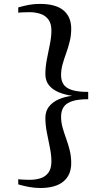

<svg xmlns="http://www.w3.org/2000/svg" viewBox="-20 -826 520 984"><path d="M186.5 137.5Q156.5 137.5 128.8 132.2Q101 127 73.5 119V92.5Q79.5 93.5 91.2 94.2Q103 95 115.2 95.2Q127.5 95.5 134 95.5Q161 95.5 186.2 88Q211.5 80.5 227.5 59.8Q243.5 39 243.5 0.5Q243.5 -30 235.8 -68.5Q228 -107 220.2 -146.8Q212.5 -186.5 212.5 -221.5Q212.5 -256.5 231.2 -280Q250 -303.5 281 -317Q312 -330.5 349.5 -335Q312 -340.5 281 -353.2Q250 -366 231.2 -388.8Q212.5 -411.5 212.5 -447Q212.5 -482.5 220.2 -522Q228 -561.5 235.8 -600Q243.5 -638.5 243.5 -669Q243.5 -707 227 -727.5Q210.5 -748 185 -755.8Q159.5 -763.5 133 -763.5Q127.5 -763.5 115.2 -763.2Q103 -763 91 -762.5Q79 -762 73.5 -761V-788Q101.5 -796 127.5 -801Q153.5 -806 184.5 -806Q265.5 -806 305.2 -773Q345 -740 345 -678.5Q345 -644 337.2 -613Q329.5 -582 319 -553.2Q308.5 -524.5 300.8 -496.8Q293 -469 293 -441Q293 -413.5 305.2 -394.2Q317.5 -375 347.8 -365Q378 -355 432 -355V-317.5Q378 -317.5 347.8 -306.8Q317.5 -296 305.2 -276Q293 -256 293 -228Q293 -200 300.8 -172.2Q308.5 -144.5 319 -115.8Q329.5 -87 337.2 -56Q345 -25 345 10Q345 71 304.8 104.2Q264.5 137.5 186.5 137.5Z"/></svg>

Font: Merriweather 120pt Medium
Style: Regular
Weight: 500
Version: Version 2.100